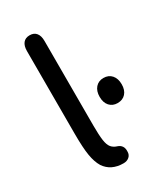

<svg xmlns="http://www.w3.org/2000/svg" viewBox="-164 -699 667 777"><g transform="rotate(-30 169.0 -310.5)"><path d="M178 9Q194 9 204.5 0Q215 -9 215 -24Q216 -40 209.5 -49.5Q203 -59 191 -63Q174 -68 164.5 -79.5Q155 -91 151.5 -115.5Q148 -140 148 -184V-580Q148 -604 137.5 -617Q127 -630 107 -630Q87 -630 76.5 -617Q66 -604 66 -580V-194Q66 -128 72 -92Q78 -56 92 -33Q120 9 178 9ZM279 -331Q256 -331 242 -315Q228 -299 228 -272Q228 -245 242 -229.5Q256 -214 279 -214Q303 -214 317 -229.5Q331 -245 331 -272Q331 -299 317 -315Q303 -331 279 -331Z"/></g></svg>

Font: Beiruti Medium
Style: Regular
Weight: 500
Designer: Arlette Boutros
Foundry: Boutros
Version: Version 1.41